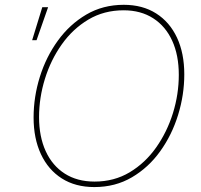

<svg xmlns="http://www.w3.org/2000/svg" viewBox="-20 -757 822 787"><path d="M366.7 9.8Q289.1 9.8 233.4 -25.6Q177.7 -61 147.7 -125.2Q117.7 -189.5 117.7 -275.4Q117.7 -359.9 143.3 -441.9Q168.9 -523.9 217.3 -590.6Q265.6 -657.2 333.7 -697.3Q401.9 -737.3 487.3 -737.3Q564.5 -737.3 620.1 -701.9Q675.8 -666.5 705.6 -602.5Q735.4 -538.6 735.4 -452.1Q735.4 -368.2 710 -285.9Q684.6 -203.6 636.7 -137Q588.9 -70.3 520.8 -30.3Q452.6 9.8 366.7 9.8ZM367.7 -12.7Q447.8 -12.7 511.5 -50.8Q575.2 -88.9 620.1 -152.6Q665 -216.3 689 -293.7Q712.9 -371.1 712.9 -450.2Q712.9 -530.8 685.8 -590.1Q658.7 -649.4 607.9 -682.1Q557.1 -714.8 486.8 -714.8Q406.2 -714.8 342.3 -676.8Q278.3 -638.7 233.2 -575Q188 -511.2 164.1 -433.6Q140.1 -356 140.1 -276.9Q140.1 -197.3 167.2 -137.7Q194.3 -78.1 245.4 -45.4Q296.4 -12.7 367.7 -12.7ZM111.8 -592.3 153.3 -727.5H177.2L129.9 -592.3Z"/></svg>

Font: Inter 16pt Thin
Style: Italic
Weight: 250
Italic angle: -9.3988°
Version: Version 4.001;git-66647c0bb